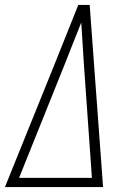

<svg xmlns="http://www.w3.org/2000/svg" viewBox="-24 -755 544 775"><path d="M-4 0 194 -490 292 -735H338L356 -490L392 0ZM347 -37 315 -490Q312 -534 309.5 -577.5Q307 -621 304 -664Q287 -621 269.5 -577.5Q252 -534 235 -490L53 -37Z"/></svg>

Font: Iosevka SS18 Extralight
Style: Italic
Weight: 200
Italic angle: -9°
Monospace: yes
Designer: Belleve Invis
Foundry: Belleve Invis
Version: Version 25.1.1; ttfautohint (v1.8.4)